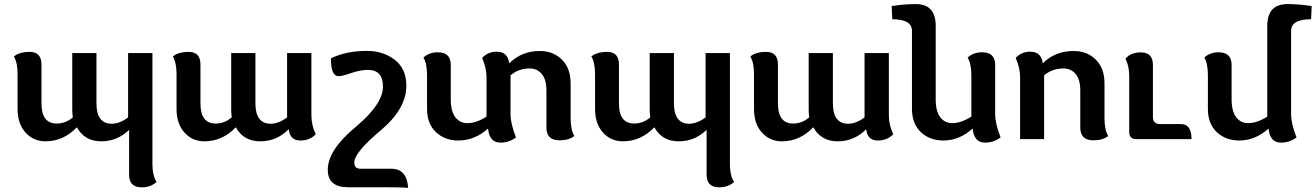

<svg xmlns="http://www.w3.org/2000/svg" viewBox="-20 -676 6394 933"><path d="M607.4 -44.9Q549.8 10.7 472.7 10.7Q390.6 10.7 353.5 -57.6Q288.6 10.7 200.7 10.7Q142.6 10.7 104 -31.7Q65.4 -74.2 65.4 -147V-316.4Q65.4 -341.3 61.3 -363.3Q57.1 -385.3 47.4 -401.4Q73.7 -423.8 124.5 -423.8Q181.6 -423.8 181.6 -362.3V-173.8Q181.6 -124 200.2 -99.9Q218.8 -75.7 255.4 -75.7Q299.3 -75.7 334 -106Q331.1 -122.6 331.1 -142.1V-418H448.7V-173.8Q448.7 -124 467.5 -99.4Q486.3 -74.7 522 -74.7Q561.5 -74.7 602.5 -105.5V-418H720.7V123.5Q720.7 148.4 725.6 170.4Q730.5 192.4 741.2 208.5Q710.9 234.4 668.9 234.4Q607.4 234.4 607.4 172.9Z M1383.3 -46.9H1381.8Q1323.7 10.7 1245.1 10.7Q1163.1 10.7 1126 -57.6Q1061 10.7 973.1 10.7Q915 10.7 876.5 -31.7Q837.9 -74.2 837.9 -147V-316.4Q837.9 -341.3 833.7 -363.3Q829.6 -385.3 819.8 -401.4Q846.2 -423.8 897 -423.8Q954.1 -423.8 954.1 -362.3V-173.8Q954.1 -124 972.7 -99.9Q991.2 -75.7 1027.8 -75.7Q1071.8 -75.7 1106.4 -106Q1103.5 -122.6 1103.5 -142.1V-418H1221.2V-173.8Q1221.2 -124 1240 -99.4Q1258.8 -74.7 1294.4 -74.7Q1334 -74.7 1375 -105.5V-418H1493.2V-115.7Q1493.2 -66.9 1514.6 -23.4Q1484.9 6.8 1439.9 6.8Q1389.2 6.8 1383.3 -46.9Z M1963.4 236.8Q1935.5 233.9 1839.4 233.9H1670.9Q1572.8 233.9 1572.8 148.9Q1572.8 53.7 1706.8 -57.9Q1840.8 -169.4 1840.8 -254.9Q1840.8 -336.4 1768.6 -336.4Q1730 -336.4 1686.5 -321Q1643.1 -305.7 1625.5 -305.7Q1587.9 -305.7 1587.9 -392.6Q1662.6 -428.7 1762.7 -428.7Q1842.3 -428.7 1898.4 -385.3Q1954.6 -341.8 1954.6 -259.3Q1954.6 -146.5 1828.1 -40.8Q1701.7 64.9 1701.7 114.3Q1701.7 144 1731.9 144H1881.8Q1957 144 1963.4 236.8Z M2344.2 -109.4V-302.2Q2344.2 -346.2 2322.8 -394.5Q2351.1 -424.8 2393.1 -424.8Q2447.3 -424.8 2454.1 -369.6H2455.6Q2516.1 -428.2 2602.5 -428.2Q2668.9 -428.2 2710.9 -386Q2752.9 -343.8 2752.9 -271V-100.1Q2752.9 -75.2 2757.1 -53.2Q2761.2 -31.2 2771 -15.1Q2744.1 5.9 2699.2 5.9Q2635.3 5.9 2635.3 -55.7V-235.8Q2635.3 -289.6 2612.8 -316.4Q2590.3 -343.3 2553.2 -343.3Q2501 -343.3 2460.9 -310.1V-120.1Q2460.9 -76.2 2487.3 -7.8Q2453.1 17.1 2412.1 17.1Q2357.9 17.1 2351.6 -51.3Q2286.6 6.8 2208 6.8Q2141.6 6.8 2098.4 -33.9Q2055.2 -74.7 2055.2 -147V-311Q2055.2 -335.9 2051.3 -357.9Q2047.4 -379.9 2037.6 -396Q2064.5 -421.9 2107.4 -421.9Q2170.4 -421.9 2170.4 -360.4V-194.8Q2170.4 -135.7 2192.4 -106.7Q2214.4 -77.6 2251 -77.6Q2294.9 -77.6 2344.2 -109.4Z M3413.6 -44.9Q3356 10.7 3278.8 10.7Q3196.8 10.7 3159.7 -57.6Q3094.7 10.7 3006.8 10.7Q2948.7 10.7 2910.2 -31.7Q2871.6 -74.2 2871.6 -147V-316.4Q2871.6 -341.3 2867.4 -363.3Q2863.3 -385.3 2853.5 -401.4Q2879.9 -423.8 2930.7 -423.8Q2987.8 -423.8 2987.8 -362.3V-173.8Q2987.8 -124 3006.3 -99.9Q3024.9 -75.7 3061.5 -75.7Q3105.5 -75.7 3140.1 -106Q3137.2 -122.6 3137.2 -142.1V-418H3254.9V-173.8Q3254.9 -124 3273.7 -99.4Q3292.5 -74.7 3328.1 -74.7Q3367.7 -74.7 3408.7 -105.5V-418H3526.9V123.5Q3526.9 148.4 3531.7 170.4Q3536.6 192.4 3547.4 208.5Q3517.1 234.4 3475.1 234.4Q3413.6 234.4 3413.6 172.9Z M4189.5 -46.9H4188Q4129.9 10.7 4051.3 10.7Q3969.2 10.7 3932.1 -57.6Q3867.2 10.7 3779.3 10.7Q3721.2 10.7 3682.6 -31.7Q3644 -74.2 3644 -147V-316.4Q3644 -341.3 3639.9 -363.3Q3635.7 -385.3 3626 -401.4Q3652.3 -423.8 3703.1 -423.8Q3760.3 -423.8 3760.3 -362.3V-173.8Q3760.3 -124 3778.8 -99.9Q3797.4 -75.7 3834 -75.7Q3877.9 -75.7 3912.6 -106Q3909.7 -122.6 3909.7 -142.1V-418H4027.3V-173.8Q4027.3 -124 4046.1 -99.4Q4064.9 -74.7 4100.6 -74.7Q4140.1 -74.7 4181.2 -105.5V-418H4299.3V-115.7Q4299.3 -66.9 4320.8 -23.4Q4291 6.8 4246.1 6.8Q4195.3 6.8 4189.5 -46.9Z M4526.9 -194.8Q4526.9 -135.7 4548.8 -106.7Q4570.8 -77.6 4607.4 -77.6Q4649.9 -77.6 4700.2 -109.4V-311Q4700.2 -335.9 4696 -357.9Q4691.9 -379.9 4682.1 -396Q4709 -421.9 4752.9 -421.9Q4815.9 -421.9 4815.9 -360.4V-120.1Q4815.9 -76.2 4842.3 -7.8Q4808.1 17.1 4767.1 17.1Q4712.9 17.1 4706.5 -51.3Q4641.6 6.8 4564.5 6.8Q4498 6.8 4454.8 -33.9Q4411.6 -74.7 4411.6 -147V-525.9Q4411.6 -582.5 4315.9 -582.5L4313 -646.5Q4374.5 -656.2 4429.7 -656.2Q4526.9 -656.2 4526.9 -550.8Z M5046.9 -369.6H5048.3Q5108.9 -428.2 5196.8 -428.2Q5263.2 -428.2 5305.2 -386Q5347.2 -343.8 5347.2 -271V-100.1Q5347.2 -75.2 5351.3 -53.2Q5355.5 -31.2 5365.2 -15.1Q5338.4 5.9 5293.5 5.9Q5229.5 5.9 5229.5 -55.7V-235.8Q5229.5 -289.6 5207 -316.4Q5184.6 -343.3 5147.5 -343.3Q5093.8 -343.3 5053.7 -310.1V0H4937V-302.2Q4937 -346.2 4915.5 -394.5Q4943.8 -424.8 4985.8 -424.8Q5040 -424.8 5046.9 -369.6Z M5617.2 -73.2H5718.3Q5770 -73.2 5770 0H5501.5Q5467.3 0 5467.3 -34.2V-305.7Q5467.3 -355 5449.2 -390.6Q5473.6 -421.4 5523.9 -421.4Q5582.5 -421.4 5582.5 -359.9V-107.9Q5582.5 -73.2 5617.2 -73.2Z M6253.9 -120.1Q6253.9 -76.2 6280.3 -7.8Q6246.1 17.1 6205.1 17.1Q6150.9 17.1 6144.5 -51.3Q6079.6 6.8 6002.4 6.8Q5936 6.8 5892.8 -33.9Q5849.6 -74.7 5849.6 -147V-311Q5849.6 -335.9 5845.7 -357.9Q5841.8 -379.9 5832 -396Q5858.9 -421.9 5901.9 -421.9Q5964.8 -421.9 5964.8 -360.4V-194.8Q5964.8 -135.7 5986.8 -106.7Q6008.8 -77.6 6045.4 -77.6Q6087.9 -77.6 6138.2 -109.4V-550.8Q6138.2 -656.2 6237.3 -656.2Q6292.5 -656.2 6354 -646.5L6351.1 -582.5Q6253.9 -582.5 6253.9 -525.9Z"/></svg>

Font: Bainsley
Style: Bold
Weight: 700
Designer: Paul James MIller
Foundry: High-Logic / Made with FontCreator
Version: Version 1.411;March 28, 2021;FontCreator 13.0.0.2683 64-bit